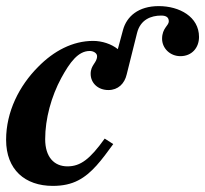

<svg xmlns="http://www.w3.org/2000/svg" viewBox="-25 -596 672 629"><path d="M361 -435C340 -452 309 -462 280 -462C213 -462 151 -429 100 -377C38 -315 -5 -230 -5 -138C-5 -40 57 13 148 13C181 13 208 7 231 -5C276 -28 308 -72 346 -124L318 -142C270 -75 239 -51 196 -51C152 -51 123 -82 123 -140C123 -207 143 -280 176 -341C204 -392 231 -429 269 -429C281 -429 293 -422 293 -412C293 -390 272 -384 272 -354C272 -324 296 -301 330 -301C362 -301 383 -322 390 -352L424 -488C435 -532 470 -545 503 -545C521 -545 528 -538 528 -526C528 -512 506 -504 506 -469C506 -438 532 -412 566 -412C603 -412 627 -439 627 -475C627 -541 563 -576 495 -576C428 -576 390 -542 378 -498Z"/></svg>

Font: STIXGeneral
Style: Bold Italic
Weight: 700
Italic angle: -16.33°
Designer: MicroPress Inc., with final additions and corrections provided by Coen Hoffman, Elsevier (retired)
Version: Version 1.1.0